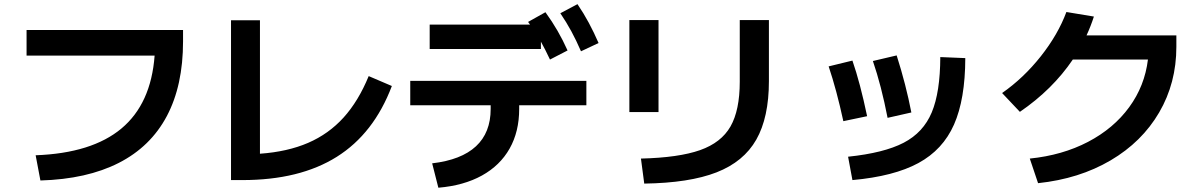

<svg xmlns="http://www.w3.org/2000/svg" viewBox="-20 -837 5665 907"><path d="M710.4 -574.2H105.5V-695.3H844.7V-641.6Q844.7 -433.1 768.1 -288.6Q691.4 -144 541 -67.4Q390.6 9.3 170.9 15.6L148.4 -103.5Q414.1 -113.3 553.7 -230Q693.4 -346.7 710.4 -574.2Z M1071.3 -741.2H1208V-110.8Q1338.4 -120.1 1435.5 -162.1Q1532.7 -204.1 1603 -281.7Q1673.3 -359.4 1721.7 -477.5L1831.1 -430.7Q1746.1 -206.1 1571 -96.2Q1396 13.7 1125 13.7H1071.3Z M2297.9 -322.3V-339.8H1918V-455.1H2750V-339.8H2432.6V-322.3Q2432.6 -215.3 2387.5 -135.3Q2342.3 -55.2 2256.6 -7.8Q2170.9 39.6 2050.8 49.8L2021.5 -65.4Q2159.2 -81.5 2228.5 -146Q2297.9 -210.4 2297.9 -322.3ZM2009.8 -720.7H2483.9L2474.6 -733.4L2556.6 -779.3Q2588.4 -735.4 2613.5 -691.9Q2638.7 -648.4 2661.1 -598.6L2578.1 -555.7Q2553.7 -607.4 2535.2 -640.1V-605.5H2009.8ZM2627 -774.4 2708 -817.4Q2737.8 -773.4 2761.5 -729.2Q2785.2 -685.1 2807.6 -633.8L2724.6 -594.7Q2702.1 -646.5 2679 -689.2Q2655.8 -731.9 2627 -774.4Z M3474.6 -451.2V-742.2H3612.3V-454.1Q3612.3 -282.2 3552.7 -177.5Q3493.2 -72.8 3364.7 -22.7Q3236.3 27.3 3023.4 30.3L3007.8 -87.9Q3186.5 -92.3 3286.9 -127.7Q3387.2 -163.1 3430.9 -239.7Q3474.6 -316.4 3474.6 -451.2ZM2953.1 -742.2H3090.8V-307.6H2953.1Z M4421.9 -567.4 4540 -562.5Q4539.6 -368.2 4486.8 -248.8Q4434.1 -129.4 4318.4 -66.7Q4202.6 -3.9 4006.8 13.7L3986.3 -96.7Q4155.8 -114.3 4248.8 -162.6Q4341.8 -210.9 4381.6 -306.2Q4421.4 -401.4 4421.9 -567.4ZM3894.5 -523.4 4006.8 -550.8Q4043.5 -444.8 4076.2 -288.1L3963.9 -264.6Q3932.1 -411.6 3894.5 -523.4ZM4103.5 -548.8 4215.8 -575.2Q4259.8 -437 4285.2 -305.7L4172.9 -280.3Q4143.6 -431.6 4103.5 -548.8Z M5402.8 -555.7H5047.9Q4952.1 -414.1 4797.9 -308.6L4713.9 -397.5Q4815.4 -468.3 4896.7 -571Q4978 -673.8 5017.6 -780.3L5147.5 -758.8Q5133.3 -714.4 5112.8 -669.9H5537.1V-616.2Q5537.1 -444.8 5455.8 -305.7Q5374.5 -166.5 5226.3 -79.3Q5078.1 7.8 4883.8 28.3L4844.7 -87.9Q4998.5 -103.5 5119.6 -166.7Q5240.7 -230 5314.2 -330.6Q5387.7 -431.2 5402.8 -555.7Z"/></svg>

Font: Pretendard JP
Style: Bold
Weight: 700
Designer: Base glyphs from Inter by Rasmus Andersson; Hangeul glyphs from Noto Sans CJK(Source Han Sans) by Jang Soo-young and Kan
Foundry: Kil Hyung-jin
Version: Version 1.309